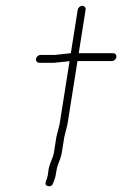

<svg xmlns="http://www.w3.org/2000/svg" viewBox="-20 -617 418 657"><path d="M167.4 -429H119.4C115.4 -429 111.9 -427.7 108.8 -425C105.7 -422.3 103.9 -419.2 103.3 -415.5C102.7 -411.8 103.6 -408.7 105.8 -406C108 -403.3 111.2 -402 115.2 -402H163.2L213 -407C214.4 -407.7 216.1 -408 218.1 -408L183.9 -192L172.9 -148L164.8 -96.5C163.4 -87.5 160 -76.9 154.7 -64.7C149.5 -52.5 146.3 -41 145.3 -30.2C144.2 -19.4 142.6 -11.3 140.5 -6L136.9 4C133.9 13.1 136.6 18.5 145.1 20C153.5 21.6 159.2 17.9 162.1 9L165.7 -1C168.8 -8.3 171.1 -17.7 172.6 -29.1C174.1 -40.5 177.2 -51.9 182 -63.1C186.8 -74.4 190 -85.3 191.7 -96L199.8 -147L210.9 -192L245.1 -408H363.1C366.5 -408 369.7 -409.3 372.8 -412C375.8 -414.7 377.7 -417.8 378.3 -421.5C378.8 -425.2 378 -428.3 375.8 -431C373.5 -433.7 370.7 -435 367.4 -435H249.4L273 -584C273.5 -587.3 272.7 -590.3 270.4 -593C268.2 -595.7 265.2 -597 261.6 -597C257.9 -597 254.5 -595.7 251.4 -593C248.3 -590.3 246.5 -587.3 246 -584L222.4 -435Z"/></svg>

Font: Proton
Style: BdCndIt
Weight: 500
Version: Version 1.017